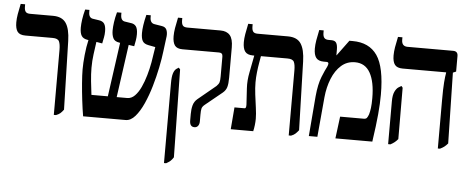

<svg xmlns="http://www.w3.org/2000/svg" viewBox="-55 -786 2849 1166"><g transform="rotate(5 1369.5 -203.5)"><path d="M286 7V-389Q286 -424 278 -441Q270 -458 238 -458H72Q37 -458 23.5 -476.5Q10 -495 10 -533Q10 -556 14.5 -583Q19 -610 27 -647H54V-633Q54 -612 61.5 -602Q69 -592 89 -592H229Q284 -592 308 -557Q332 -522 334 -448L345 -30Q334 -15 324.5 -7Q315 1 299 7Z M464 0Q457 -41 450.5 -94.5Q444 -148 440 -199.5Q436 -251 436 -284Q436 -321 441 -371.5Q446 -422 456 -464L450 -465Q424 -469 413.5 -485.5Q403 -502 403 -536Q403 -557 407 -585.5Q411 -614 420 -647H446V-635Q446 -598 473 -595L506 -590Q532 -587 542 -571.5Q552 -556 552 -526Q552 -506 548.5 -488.5Q545 -471 541 -451L505 -457Q500 -421 494.5 -381Q489 -341 489 -298Q489 -261 493.5 -216.5Q498 -172 503 -134H603L649 -464L644 -465Q615 -469 606 -488.5Q597 -508 597 -535Q597 -557 601 -585.5Q605 -614 614 -647H641V-635Q641 -598 668 -595L700 -590Q724 -588 735 -573Q746 -558 746 -525Q746 -506 743 -488Q740 -470 736 -451L702 -456L657 -134H721Q747 -134 767.5 -155Q788 -176 803.5 -209.5Q819 -243 830.5 -283Q842 -323 849 -362Q856 -401 860 -432L864 -457L822 -465Q795 -470 785.5 -486.5Q776 -503 776 -535Q776 -556 780 -583.5Q784 -611 793 -647H820V-635Q820 -599 848 -595L891 -588Q914 -585 921.5 -568.5Q929 -552 927 -529L915 -435Q910 -392 898.5 -335.5Q887 -279 870 -220.5Q853 -162 830.5 -112Q808 -62 781 -31Q754 0 723 0Z M1143 7Q1114 7 1114 -31V-71Q1114 -101 1120.5 -124.5Q1127 -148 1146 -164L1255 -254Q1268 -267 1271.5 -278Q1275 -289 1275 -314V-435Q1275 -458 1253 -458H1030Q996 -458 982.5 -476.5Q969 -495 969 -533Q969 -556 973.5 -583Q978 -610 986 -647H1012V-633Q1012 -612 1019.5 -602Q1027 -592 1048 -592H1250Q1288 -592 1307.5 -569.5Q1327 -547 1327 -496V-311Q1327 -274 1321 -253.5Q1315 -233 1297 -218L1194 -134Q1179 -122 1176 -109.5Q1173 -97 1173 -72V-31Q1173 -14 1165 -3.5Q1157 7 1143 7ZM978 240V-247Q978 -286 984.5 -306.5Q991 -327 1003 -336L1017 -345L1026 -335L1035 200Q1025 216 1014.5 224.5Q1004 233 991 240Z M1364 0 1375 -134H1437Q1447 -134 1446 -158L1440 -256Q1437 -304 1447.5 -355Q1458 -406 1467 -456V-458H1459Q1425 -458 1411 -476.5Q1397 -495 1397 -534Q1397 -556 1401.5 -583Q1406 -610 1414 -647H1441V-633Q1441 -612 1448.5 -602Q1456 -592 1476 -592H1661Q1717 -592 1740.5 -556.5Q1764 -521 1766 -448L1778 -30Q1767 -16 1757.5 -7.5Q1748 1 1732 7H1718V-389Q1718 -424 1710 -441Q1702 -458 1670 -458H1508Q1506 -445 1501 -417.5Q1496 -390 1492.5 -358Q1489 -326 1489 -297Q1489 -263 1494 -222.5Q1499 -182 1504.5 -143.5Q1510 -105 1510 -76Q1510 -58 1507.5 -37Q1505 -16 1501 0Z M1840 0 1860 -244Q1867 -319 1885.5 -364.5Q1904 -410 1914 -428Q1920 -441 1920 -448Q1920 -458 1908 -458H1892Q1858 -458 1844 -476.5Q1830 -495 1830 -533Q1830 -556 1834.5 -583Q1839 -610 1847 -647H1874V-633Q1874 -612 1882 -602Q1890 -592 1909 -592H1926Q1948 -592 1956 -578.5Q1964 -565 1964 -537V-504L1965 -503L2035 -598H2055Q2156 -598 2205 -527Q2254 -456 2254 -288Q2254 -236 2248 -169Q2242 -102 2227 0H2002L2019 -134H2163Q2176 -134 2181.5 -140.5Q2187 -147 2193 -163Q2198 -180 2201 -203Q2204 -226 2204 -263Q2204 -362 2173.5 -416.5Q2143 -471 2081 -471Q2032 -471 1997 -440Q1962 -409 1941 -357Q1920 -305 1914 -243L1892 0Z M2627 7V-288Q2627 -359 2630 -396.5Q2633 -434 2637 -455V-458H2372Q2338 -458 2324 -476Q2310 -494 2310 -533Q2310 -556 2314.5 -583Q2319 -610 2327 -647H2354V-632Q2354 -592 2390 -592H2668Q2697 -592 2697 -563V-468L2678 -460L2687 -29Q2676 -16 2665.5 -8Q2655 0 2640 7ZM2324 7V-254Q2324 -292 2334 -313Q2344 -334 2357 -342L2374 -352L2382 -342L2383 -29Q2373 -17 2363 -9Q2353 -1 2338 7Z"/></g></svg>

Font: Noto Serif Hebrew ExtraCondensed
Style: Bold
Weight: 700
Width: 2
Designer: Monotype Design Team
Foundry: Monotype Imaging Inc.
Version: Version 2.004; ttfautohint (v1.8.4.7-5d5b)